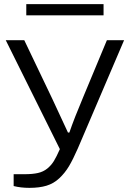

<svg xmlns="http://www.w3.org/2000/svg" viewBox="-20 -720 627 927"><path d="M106.9 -646V-700.2H480V-646ZM122.1 187Q80.1 187 45.9 178.2V121.1H98.1Q137.2 121.1 163.1 115.2Q189 109.4 208.3 93.8Q227.5 78.1 240.2 57.4Q252.9 36.6 269 0L7.8 -525.9H97.2L231.9 -244.1Q239.7 -228.5 308.1 -80.1H314.9Q338.4 -148.9 382.8 -253.9L496.1 -525.9H579.1L356 -3.9Q332.5 49.8 313 82.5Q293.5 115.2 266.4 140.6Q239.3 166 204.8 176.5Q170.4 187 122.1 187Z"/></svg>

Font: Archivo Expanded Light
Style: Regular
Weight: 300
Width: 7
Designer: Hector Gatti
Foundry: Omnibus-Type
Version: Version 2.001